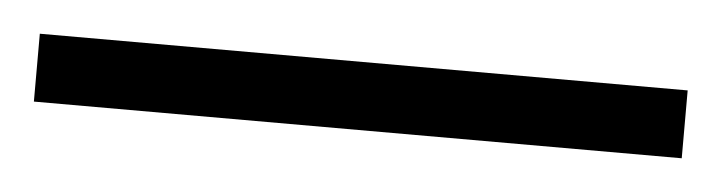

<svg xmlns="http://www.w3.org/2000/svg" viewBox="-25 49 466 124"><g transform="rotate(5 208.0 111.0)"><path d="M418 133H-2V89H418Z"/></g></svg>

Font: Noto Sans Thai Looped UI Narrow Light
Style: Regular
Weight: 300
Width: 4
Designer: Cadson Demak Team
Foundry: Cadson Demak Co., Ltd.
Version: Version 1.000